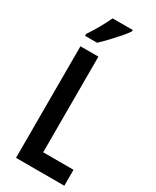

<svg xmlns="http://www.w3.org/2000/svg" viewBox="-235 -1001 866 1064"><g transform="rotate(30 198.0 -468.5)"><path d="M71 0V-714H186V-102H380V0ZM277 -928Q264 -908 240 -880.5Q216 -853 189.5 -825Q163 -797 141 -777H64V-789Q91 -829 112 -866.5Q133 -904 148 -937H277Z"/></g></svg>

Font: Noto Sans Malayalam ExtraCondensed SemiBold
Style: Regular
Weight: 600
Width: 2
Designer: Jelle Bosma - Monotype Design Team
Foundry: Monotype Imaging Inc.
Version: Version 2.104; ttfautohint (v1.8.4.7-5d5b)